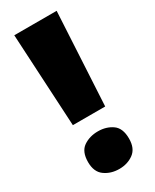

<svg xmlns="http://www.w3.org/2000/svg" viewBox="-189 -765 669 828"><g transform="rotate(-30 145.0 -351.0)"><path d="M226 -252H65L40 -714H251ZM42 -81Q42 -133 72.5 -154Q103 -175 145 -175Q186 -175 216 -154Q246 -133 246 -81Q246 -32 216 -10Q186 12 145 12Q103 12 72.5 -10Q42 -32 42 -81Z"/></g></svg>

Font: Noto Kufi Arabic Black
Style: Regular
Weight: 900
Designer: Monotype Design Team, David Williams, Khaled Hosny
Foundry: Google LLC
Version: Version 2.109; ttfautohint (v1.8.4.7-5d5b)